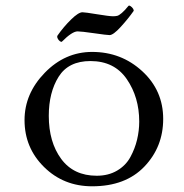

<svg xmlns="http://www.w3.org/2000/svg" viewBox="-20 -638 645 673"><path d="M297 -424Q220 -424 185.5 -369Q151 -314 151 -232Q151 -140 194.5 -81Q238 -22 319 -22Q360 -22 390.5 -40Q421 -58 437 -87.5Q453 -117 460.5 -148.5Q468 -180 468 -212Q468 -297 424.5 -360.5Q381 -424 297 -424ZM66 -217Q66 -310 137 -383Q208 -456 303 -456Q405 -456 478.5 -388.5Q552 -321 552 -221Q552 -123 486 -54Q420 15 303 15Q203 15 134.5 -52.5Q66 -120 66 -217ZM182 -514Q203 -544 229 -569.5Q255 -595 269 -595Q278 -595 320.5 -588Q363 -581 376 -581Q385 -581 391 -582.5Q397 -584 407 -592.5Q417 -601 430 -617Q432 -620 437.5 -616.5Q443 -613 446.5 -607.5Q450 -602 448 -599Q429 -572 403 -543.5Q377 -515 364 -515Q355 -515 310 -521.5Q265 -528 252 -528Q233 -528 197 -492Q195 -490 190 -493.5Q185 -497 182 -503.5Q179 -510 182 -514Z"/></svg>

Font: EB Garamond
Style: SC
Weight: 400
Version: Version 000.010